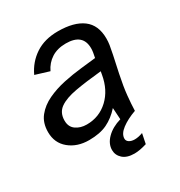

<svg xmlns="http://www.w3.org/2000/svg" viewBox="-162 -616 844 901"><g transform="rotate(-30 260.5 -165.5)"><path d="M154 12Q90 12 47.5 -23Q5 -58 5 -117Q5 -167 31.5 -200Q58 -233 100.5 -253Q143 -273 192.5 -283.5Q242 -294 289 -299Q336 -304 370 -308Q373 -322 375 -334Q377 -346 377 -357Q377 -436 285 -436Q239 -436 207 -415.5Q175 -395 158 -359L83 -382Q109 -438 159 -471Q209 -504 281 -504Q368 -504 415 -469Q462 -434 462 -361Q462 -344 459.5 -327Q457 -310 450.5 -279Q444 -248 431 -188Q418 -126 413.5 -80.5Q409 -35 408 0H329L325 -63Q292 -26 252.5 -7Q213 12 154 12ZM181 -57Q249 -57 297.5 -102.5Q346 -148 359 -224L362 -241Q279 -233 220 -222.5Q161 -212 130 -190Q99 -168 99 -125Q99 -91 123 -74Q147 -57 181 -57ZM307 173Q266 173 244.5 153.5Q223 134 223 106Q223 72 252 43Q281 14 329 0H408Q361 17 330.5 40Q300 63 300 89Q300 101 311.5 108.5Q323 116 341 116Q361 116 385 107L374 161Q335 173 307 173Z"/></g></svg>

Font: Atkinson Hyperlegible
Style: Italic
Weight: 400
Italic angle: -12°
Designer: Elliott Scott, Megan Eiswerth, Linus Boman, Theodore Petrosky
Foundry: Braille Institute
Version: Version 1.006; ttfautohint (v1.8.3)